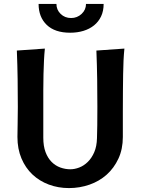

<svg xmlns="http://www.w3.org/2000/svg" viewBox="-20 -948 718 980"><path d="M201 -245Q201 -202 212.5 -171.5Q224 -141 243.5 -121.5Q263 -102 288 -93Q313 -84 339 -84Q361 -84 384.5 -93Q408 -102 428 -121.5Q448 -141 461 -171Q474 -201 475 -243Q476 -273 476.5 -309Q477 -345 477 -402Q477 -474 476 -544.5Q475 -615 472 -690L615 -700Q612 -670 610.5 -638.5Q609 -607 608.5 -569.5Q608 -532 607.5 -485.5Q607 -439 607 -379V-249Q607 -187 584.5 -138.5Q562 -90 524.5 -56.5Q487 -23 437 -5.5Q387 12 332 12Q277 12 229 -6Q181 -24 145.5 -57.5Q110 -91 89.5 -139.5Q69 -188 69 -249Q69 -278 70 -314.5Q71 -351 71 -402Q71 -474 70 -544.5Q69 -615 66 -690L209 -700Q206 -670 204.5 -638.5Q203 -607 202 -569.5Q201 -532 201 -485.5Q201 -439 201 -379ZM509 -928Q509 -892 496 -864.5Q483 -837 460 -818.5Q437 -800 406 -790.5Q375 -781 338 -781Q260 -781 218.5 -821Q177 -861 177 -928H268Q268 -898 289.5 -877Q311 -856 343 -856Q374 -856 396.5 -877Q419 -898 419 -928Z"/></svg>

Font: Cantora One
Style: Regular
Weight: 400
Designer: Pablo Impallari, Rodrigo Fuenzalida
Foundry: Pablo Impallari
Version: Version 1.002; ttfautohint (v0.8) -G 200 -r 50